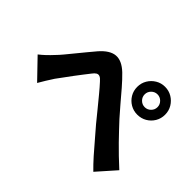

<svg xmlns="http://www.w3.org/2000/svg" viewBox="-145 -1012 1290 1290"><g transform="rotate(45 500.0 -366.5)"><path d="M25 -287Q49 -306 69 -325Q89 -344 112 -369Q129 -386 150.5 -412Q172 -438 196.5 -468Q221 -498 246.5 -529Q272 -560 295 -587Q350 -650 402.5 -654Q455 -658 512 -604Q547 -570 584 -527Q621 -484 656 -442.5Q691 -401 720 -369Q745 -342 772 -313.5Q799 -285 829.5 -253.5Q860 -222 893.5 -190Q927 -158 963 -125L847 6Q812 -28 774.5 -70Q737 -112 701 -155Q665 -198 633 -234Q603 -271 569.5 -312Q536 -353 505 -390.5Q474 -428 450 -454Q434 -473 421 -478Q408 -483 396 -476Q384 -469 371 -451Q357 -433 337.5 -408Q318 -383 297.5 -355.5Q277 -328 257.5 -301Q238 -274 222 -253Q205 -228 188 -199.5Q171 -171 158 -149ZM723 -606Q723 -581 741 -563Q759 -545 784 -545Q809 -545 827 -563Q845 -581 845 -606Q845 -631 827 -649Q809 -667 784 -667Q759 -667 741 -649Q723 -631 723 -606ZM652 -606Q652 -643 670 -673Q688 -703 718 -721Q748 -739 784 -739Q821 -739 851 -721Q881 -703 899 -673Q917 -643 917 -606Q917 -569 899 -539Q881 -509 851 -491.5Q821 -474 784 -474Q748 -474 718 -491.5Q688 -509 670 -539Q652 -569 652 -606Z"/></g></svg>

Font: Noto Sans SC ExtraBold
Style: Regular
Weight: 800
Designer: Ryoko NISHIZUKA 西塚涼子 (kana, bopomofo & ideographs); Paul D. Hunt (Latin, Greek & Cyrillic); Sandoll Communications 산돌커뮤니
Foundry: Adobe
Version: Version 2.004-H2;hotconv 1.0.118;makeotfexe 2.5.65603